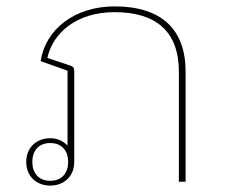

<svg xmlns="http://www.w3.org/2000/svg" viewBox="-20 -568 713 600"><path d="M137 12C180 12 212 -17 212 -62V-345C212 -355 209 -360 200 -363L128 -387C145 -465 219 -530 338 -530C465 -530 539 -472 539 -344V0H560V-344C560 -477 484 -548 338 -548C213 -548 122 -476 107 -377L191 -347V-113C178 -127 160 -136 137 -136C94 -136 62 -107 62 -62C62 -17 94 12 137 12ZM137 -121C174 -121 193 -96 193 -62C193 -28 174 -3 137 -3C100 -3 81 -28 81 -62C81 -96 100 -121 137 -121Z"/></svg>

Font: IBM Plex Sans Thai Looped Thin
Style: Regular
Weight: 100
Designer: Mike Abbink, Paul van der Laan, Pieter van Rosmalen, Ben Mitchell, Mark Frömberg
Foundry: Bold Monday
Version: Version 1.1